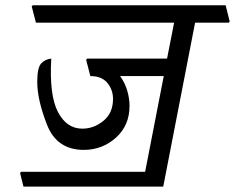

<svg xmlns="http://www.w3.org/2000/svg" viewBox="-20 -669 875 715"><path d="M835.4 -588.9 832 -584.5H706.5L587.9 25.9H67.4L54.7 -24.9L58.6 -29.3H520.5L589.8 -385.7H427.2Q445.3 -360.8 453.9 -331.3Q462.4 -301.8 462.4 -274.9Q462.4 -201.7 411.6 -156.2Q360.8 -110.8 292 -110.8Q191.9 -110.8 155.3 -203.9Q118.7 -296.9 118.7 -364.3Q118.7 -417 133.5 -432.9Q148.4 -448.7 170.9 -450.7Q163.1 -314.9 195.6 -252.4Q228 -189.9 286.6 -189.9Q329.6 -189.9 365.2 -219Q400.9 -248 400.9 -300.8Q400.9 -334.5 379.9 -360.1Q358.9 -385.7 316.4 -385.7L300.8 -446.3L304.2 -450.7H602.1L628.4 -584.5H113.8L98.1 -645L102.1 -649.4H820.3Z"/></svg>

Font: Sitara
Style: Italic
Weight: 400
Italic angle: -11°
Designer: Neelakash Kshetrimayum
Foundry: Neelakash Kshetrimayum
Version: Version 1.000;PS Version 1.000;PS 1.0;hotconv 1.;hotconv 1.0